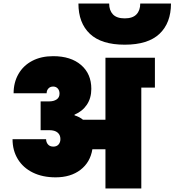

<svg xmlns="http://www.w3.org/2000/svg" viewBox="-20 -1067 988 1087"><path d="M857 -740V-571H780V0H577V-222H503Q491 -148 435.5 -105.5Q380 -63 295 -63Q221 -63 166 -90Q111 -117 81 -166Q51 -215 51 -279H241Q241 -262 251.5 -249.5Q262 -237 282 -237Q301 -237 311.5 -249Q322 -261 322 -280Q322 -303 306 -316.5Q290 -330 259 -330H210V-493H259Q284 -493 300.5 -504Q317 -515 317 -537Q317 -555 307 -566Q297 -577 281 -577Q264 -577 254 -566Q244 -555 244 -539H57Q57 -600 84.5 -648Q112 -696 162.5 -722.5Q213 -749 281 -749Q381 -749 439 -699Q497 -649 497 -564Q497 -512 472 -474.5Q447 -437 402 -418V-414Q431 -405 450 -389H577V-740ZM686 -814Q554 -814 489 -875.5Q424 -937 424 -1047H598Q598 -1008 619.5 -985.5Q641 -963 686 -963Q731 -963 752.5 -985.5Q774 -1008 774 -1047H948Q948 -937 883 -875.5Q818 -814 686 -814Z"/></svg>

Font: Poppins Black A&M
Style: Regular
Weight: 900
Designer: Ninad Kale (Devanagari), Jonny Pinhorn (Latin)
Foundry: Indian Type Foundry
Version: 4.004